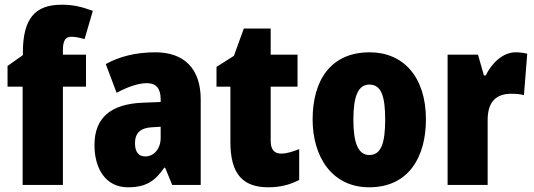

<svg xmlns="http://www.w3.org/2000/svg" viewBox="-20 -851 2267 815"><path d="M345 -483V-619H247V-638C247 -678 258 -695 282 -695C302 -695 321 -690 339 -685L374 -805C324 -823 290 -831 242 -831C128 -831 77 -772 77 -626V-617L12 -571V-483H76V-66H247V-483Z M640 -629C557 -629 486 -611 429 -579L475 -457C525 -484 569 -498 604 -498C642 -498 662 -476 662 -430V-418L584 -415C452 -409 381 -353 381 -235C381 -136 428 -56 523 -56C599 -56 638 -82 677 -139H681L711 -66H832V-429C832 -562 759 -629 640 -629ZM628 -311 662 -313V-266C662 -219 633 -187 597 -187C569 -187 553 -205 553 -243C553 -286 576 -309 628 -311Z M1173 -199C1144 -199 1129 -217 1129 -253V-483H1243V-619H1129V-730H1015L973 -614L899 -567V-483H958V-248C958 -112 1011 -56 1119 -56C1173 -56 1212 -68 1250 -87V-218C1222 -207 1197 -199 1173 -199Z M1788 -344C1788 -526 1691 -629 1549 -629C1384 -629 1307 -510 1307 -344C1307 -186 1389 -56 1547 -56C1718 -56 1788 -189 1788 -344ZM1480 -343C1480 -444 1501 -492 1548 -492C1598 -492 1615 -443 1615 -344C1615 -244 1598 -193 1548 -193C1500 -193 1480 -245 1480 -343Z M2169 -629C2112 -629 2065 -579 2042 -531H2034L2009 -619H1880V-66H2050V-342C2050 -423 2090 -453 2150 -453C2175 -453 2191 -451 2204 -447L2218 -623C2201 -627 2185 -629 2169 -629Z"/></svg>

Font: Noto Sans Malayalam UI Condensed Black
Style: Regular
Weight: 900
Width: 3
Designer: Jelle Bosma - Monotype Design Team
Foundry: Monotype Imaging Inc.
Version: Version 2.104